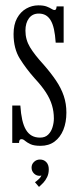

<svg xmlns="http://www.w3.org/2000/svg" viewBox="-20 -548 301 736"><path d="M135.5 11Q110 11 96.5 4.5Q83 -2 76 -8.2Q69 -14.5 63 -14.5Q57 -14.5 55 -10.5Q53 -6.5 53 0H27V-143.5H58Q60 -112 65.2 -88.8Q70.5 -65.5 79.5 -50.5Q88.5 -35.5 101.8 -28Q115 -20.5 133.5 -20.5Q153 -20.5 164.5 -31.8Q176 -43 181.2 -60Q186.5 -77 186.5 -94Q186.5 -120.5 179.2 -144.8Q172 -169 156 -193.8Q140 -218.5 113.5 -247Q80.5 -284 56.2 -322.8Q32 -361.5 32 -417.5Q32 -454 45.5 -478.5Q59 -503 80.8 -515.2Q102.5 -527.5 127 -527.5Q147 -527.5 158.8 -523Q170.5 -518.5 177.5 -514Q184.5 -509.5 189 -509.5Q193 -509.5 194.8 -513Q196.5 -516.5 197 -523.5H224V-384.5H193.5Q191.5 -415 186.8 -436.2Q182 -457.5 174 -470.5Q166 -483.5 154.8 -489.8Q143.5 -496 128.5 -496Q104.5 -496 91 -478Q77.5 -460 77.5 -430.5Q77.5 -396 95 -367Q112.5 -338 147 -300.5Q175 -268.5 194.8 -239.2Q214.5 -210 224.5 -180.2Q234.5 -150.5 234.5 -116.5Q234.5 -79 222.8 -50.2Q211 -21.5 189 -5.2Q167 11 135.5 11ZM129.5 168.5 114 150.5Q119 147.5 128.2 139Q137.5 130.5 138.5 124Q137 126 132 126Q119 126 110 116.8Q101 107.5 101 94.5Q101 81.5 110.5 72.5Q120 63.5 133 63.5Q148 63.5 157.5 73.5Q167 83.5 167 101Q167 117.5 160.8 130.5Q154.5 143.5 145.8 152.8Q137 162 129.5 168.5Z"/></svg>

Font: Imbue Light
Style: Regular
Weight: 300
Designer: Tyler Finck
Foundry: Etcetera Type Company
Version: Version 1.102